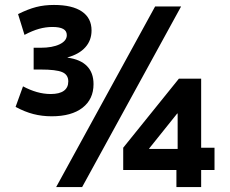

<svg xmlns="http://www.w3.org/2000/svg" viewBox="-20 -756 930 776"><path d="M207 0 607 -730H712L312 0ZM693 0V-69H478V-159L703 -438H793V-159H847V-69H793V0ZM583 -154H698V-297H696L583 -156ZM189 -286Q150 -286 115 -295Q80 -304 43 -324L73 -407Q101 -392 129 -384Q157 -376 185 -376Q220 -376 238 -389Q256 -402 256 -427Q256 -454 231.5 -464.5Q207 -475 144 -475H116V-563H144Q192 -563 221 -577Q250 -591 250 -614Q250 -631 235.5 -639Q221 -647 192 -647Q165 -647 138 -639.5Q111 -632 79 -615L53 -699Q93 -719 126 -727.5Q159 -736 198 -736Q272 -736 311 -709.5Q350 -683 350 -633Q350 -593 325 -565Q300 -537 253 -524V-523Q305 -516 331.5 -489Q358 -462 358 -416Q358 -355 313.5 -320.5Q269 -286 189 -286Z"/></svg>

Font: M PLUS 2 Thin Medium
Style: Regular
Weight: 500
Version: Version 1.001